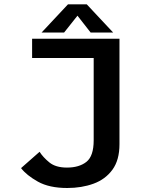

<svg xmlns="http://www.w3.org/2000/svg" viewBox="-20 -884 750 912"><path d="M547.5 -700V-199Q547.5 -123.5 514 -77.8Q480.5 -32 424.2 -11.5Q368 9 299.5 9Q214 9 160 -21.2Q106 -51.5 80 -85.5L168 -163Q184.5 -137 214.5 -112.5Q244.5 -88 298 -88Q356 -88 390.5 -115.2Q425 -142.5 425 -217.5V-608.5H132.5V-700ZM517.5 -729.5H410.5L348 -809.5L284.5 -729.5H177.5L303 -863.5H392Z"/></svg>

Font: League Mono Medium
Style: Regular
Weight: 500
Width: 6
Designer: Tyler Finck
Foundry: The League of Moveable Type / Tyler Finck
Version: Version 2.300;RELEASE